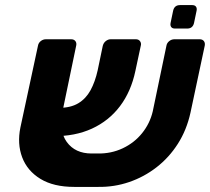

<svg xmlns="http://www.w3.org/2000/svg" viewBox="-20 -725 824 753"><path d="M363 -123Q416 -122 461.5 -143.5Q507 -165 537.5 -203Q568 -241 579 -288L633 -547Q635 -557 644 -564Q653 -571 664 -571H763Q774 -571 779.5 -564Q785 -557 783 -546L727 -283Q712 -215 677.5 -161Q643 -107 594 -69Q545 -31 486.5 -11Q428 9 365 8H271Q190 8 138.5 -23.5Q87 -55 67 -108Q47 -161 60 -225L129 -546Q131 -557 140 -564Q149 -571 160 -571H259Q270 -571 275.5 -564Q281 -557 279 -547L227 -297Q209 -213 242 -168Q275 -123 339 -123ZM188 -191 211 -302Q257 -302 287 -320Q317 -338 335 -371Q353 -404 363 -449L383 -545Q386 -557 395 -564Q404 -571 414 -571H513Q524 -571 529.5 -563Q535 -555 532 -545L511 -447Q494 -366 450.5 -308.5Q407 -251 340.5 -220.5Q274 -190 188 -191ZM666 -613Q656 -613 651.5 -619Q647 -625 649 -635L659 -683Q664 -705 686 -705H734Q744 -705 748.5 -699Q753 -693 751 -683L741 -635Q736 -613 714 -613Z"/></svg>

Font: Rubik
Style: Bold Italic
Weight: 700
Italic angle: -12°
Designer: Hubert and Fischer
Foundry: Hubert and Fischer
Version: Version 2.300;gftools[0.9.30]